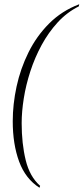

<svg xmlns="http://www.w3.org/2000/svg" viewBox="-20 -767 393 904"><path d="M166 117Q100 75 70 -6.5Q40 -88 40 -196Q40 -276 58 -359.5Q76 -443 114 -520Q152 -597 211.5 -656.5Q271 -716 353 -747L351 -737Q295 -709 251.5 -661.5Q208 -614 176 -555Q144 -496 123 -431.5Q102 -367 92 -304Q82 -241 82 -187Q82 -91 101 -13Q120 65 169 108Z"/></svg>

Font: Noto Serif Display ExtraLight
Style: Italic
Weight: 200
Italic angle: -12°
Designer: Monotype Design Team
Foundry: Monotype Imaging Inc.
Version: Version 2.009